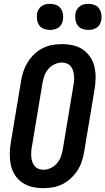

<svg xmlns="http://www.w3.org/2000/svg" viewBox="-20 -973 550 1001"><path d="M206 8Q176 8 148 1.5Q120 -5 97 -20.5Q74 -36 58.5 -59.5Q43 -83 37 -110.5Q31 -138 31 -168Q31 -198 36 -228L90 -552Q94 -577 102.5 -602Q111 -627 125 -649.5Q139 -672 159 -691Q179 -710 203 -722Q227 -734 252.5 -738.5Q278 -743 303 -743Q333 -743 361.5 -736.5Q390 -730 412.5 -714.5Q435 -699 450.5 -675.5Q466 -652 472.5 -624.5Q479 -597 478.5 -567Q478 -537 473 -507L419 -183Q415 -158 407 -133Q399 -108 384.5 -85.5Q370 -63 350 -44Q330 -25 306 -13Q282 -1 256.5 3.5Q231 8 206 8ZM207 -88Q226 -88 245.5 -97.5Q265 -107 278.5 -123.5Q292 -140 298.5 -159.5Q305 -179 308 -198L362 -523Q365 -537 366 -551Q367 -565 366 -578.5Q365 -592 361 -604.5Q357 -617 349 -627Q341 -637 328.5 -642Q316 -647 302 -647Q283 -647 263.5 -637.5Q244 -628 230.5 -611.5Q217 -595 210.5 -575.5Q204 -556 201 -537L147 -212Q144 -198 143 -184Q142 -170 143 -156.5Q144 -143 148 -130.5Q152 -118 160 -108Q168 -98 180.5 -93Q193 -88 207 -88ZM440 -817Q424 -817 409 -822.5Q394 -828 385 -840.5Q376 -853 373.5 -869Q371 -885 373 -902Q375 -913 381 -923.5Q387 -934 397 -941Q407 -948 418 -950.5Q429 -953 441 -953Q457 -953 472 -947.5Q487 -942 496 -929.5Q505 -917 508 -901Q511 -885 508 -868Q506 -857 500.5 -846.5Q495 -836 484.5 -829Q474 -822 463 -819.5Q452 -817 440 -817ZM240 -817Q224 -817 209 -822.5Q194 -828 185 -840.5Q176 -853 173.5 -869Q171 -885 173 -902Q175 -913 181 -923.5Q187 -934 197 -941Q207 -948 218 -950.5Q229 -953 241 -953Q257 -953 272 -947.5Q287 -942 296 -929.5Q305 -917 308 -901Q311 -885 308 -868Q306 -857 300.5 -846.5Q295 -836 284.5 -829Q274 -822 263 -819.5Q252 -817 240 -817Z"/></svg>

Font: Iosevka Curly Slab
Style: Bold Italic
Weight: 700
Italic angle: -9°
Monospace: yes
Designer: Belleve Invis
Foundry: Belleve Invis
Version: Version 22.1.2; ttfautohint (v1.8.4)